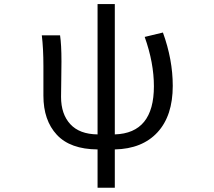

<svg xmlns="http://www.w3.org/2000/svg" viewBox="-20 -715 1040 935"><path d="M684.6 -535.2 773.4 -556.6Q821.3 -424.8 821.3 -296.9Q821.3 -151.4 747.1 -70.8Q672.9 9.8 539.1 12.7V199.2H455.1V12.7Q322.3 11.7 256.8 -58.6Q191.4 -128.9 191.4 -249V-393.6Q191.4 -478.5 183.6 -543H272.5Q279.3 -498 279.3 -416Q279.3 -383.8 278.3 -320.8Q277.3 -257.8 277.3 -243.2Q277.3 -159.2 322.3 -110.4Q367.2 -61.5 455.1 -60.5V-695.3H539.1V-60.5Q729.5 -66.4 729.5 -294.9Q729.5 -409.2 684.6 -535.2Z"/></svg>

Font: GenEi Gothic M Regular
Style: Regular
Weight: 400
Designer: o_tamon (Modified); [Source Han Sans]
Ryoko NISHIZUKA  (kana & ideographs); Paul D. Hunt (Latin, Greek & Cyrillic); Wenl
Version: Version 1.1a;Original Version 1.004